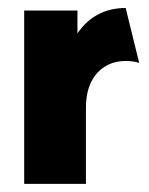

<svg xmlns="http://www.w3.org/2000/svg" viewBox="-20 -453 366 473"><path d="M39.6 0V-427.1H170.8V-370.8Q191.7 -401.4 221.5 -417.4Q251.4 -433.3 289.6 -433.3L322.9 -297.9Q315.3 -300.7 306.9 -301.7Q298.6 -302.8 290.3 -302.8Q260.4 -302.8 238.2 -288.9Q216 -275 203.8 -249.3Q191.7 -223.6 191.7 -187.5V0Z"/></svg>

Font: Afacad Flux ExtraBold
Style: Regular
Weight: 800
Designer: Kristian Moeller
Foundry: Dicotype
Version: Version 1.100